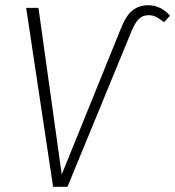

<svg xmlns="http://www.w3.org/2000/svg" viewBox="-20 -714 670 734"><path d="M80 -684H127L216 -47L445 -612Q463 -656 487.5 -675Q512 -694 547 -694Q594 -694 630 -654L607 -629Q591 -642 577.5 -649Q564 -656 548 -656Q527 -656 512.5 -643Q498 -630 485 -600L238 0H183Z"/></svg>

Font: Fira Sans Condensed ExtraLight
Style: Italic
Weight: 275
Width: 3
Italic angle: -8°
Designer: Carrois Corporate & Edenspiekermann AG
Foundry: Carrois Corporate GbR & Edenspiekermann AG
Version: Version 4.203